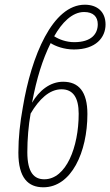

<svg xmlns="http://www.w3.org/2000/svg" viewBox="-20 -785 468 815"><path d="M164 10C283 10 351 -139 351 -301C351 -396 314 -438 248 -438C192 -438 146 -400 116 -349C136 -454 160 -531 195 -602C215 -589 252 -575 294 -575C387 -575 428 -626 428 -681C428 -736 392 -765 340 -765C203 -765 113 -547 77 -330C65 -264 58 -201 58 -137C58 -29 100 10 164 10ZM295 -606C261 -606 230 -618 210 -631C242 -688 286 -734 337 -734C376 -734 395 -714 395 -682C395 -642 369 -606 295 -606ZM168 -24C126 -24 96 -51 96 -139C96 -194 101 -254 110 -303C146 -364 190 -406 241 -406C290 -406 314 -371 314 -302C314 -161 261 -24 168 -24Z"/></svg>

Font: Noto Sans ExtraCondensed ExtraLight
Style: Italic
Weight: 200
Width: 2
Italic angle: -12°
Designer: Monotype Design Team
Foundry: Monotype Imaging Inc.
Version: Version 2.013